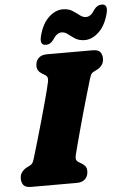

<svg xmlns="http://www.w3.org/2000/svg" viewBox="-62 -984 673 1028"><g transform="rotate(-5 275.0 -470.0)"><path d="M315.5 -147Q312 -130 315.8 -122.5Q319.5 -115 327 -110.5L341.5 -102Q355.5 -94 362.8 -84Q370 -74 370 -58Q370 -32 354 -16Q338 0 308.5 0H64Q32.5 0 22 -14Q11.5 -28 11.5 -49Q11.5 -70 23 -84.2Q34.5 -98.5 48.5 -105.5L64.5 -113.5Q75.5 -119 80.2 -126Q85 -133 91 -153Q102.5 -191.5 118 -244.2Q133.5 -297 149.5 -353.8Q165.5 -410.5 179.5 -462.8Q193.5 -515 202 -553Q208 -579 190.5 -589.5L176 -598Q147.5 -614.5 147.5 -642Q147.5 -668 163.2 -684Q179 -700 209 -700H453.5Q485 -700 495.5 -686Q506 -672 506 -651Q506 -630 494.8 -615.8Q483.5 -601.5 469 -594.5L453 -586.5Q441.5 -581 437.2 -574Q433 -567 426.5 -546.5Q416.5 -514 402.8 -466.2Q389 -418.5 374.2 -366.2Q359.5 -314 346.8 -266.5Q334 -219 325.5 -186.5Q317 -154 315.5 -147ZM418.5 -758Q388 -758 367.5 -771Q347 -784 330.8 -797Q314.5 -810 297 -810Q272 -810 250.5 -776Q234 -751 208 -751Q172.5 -751 186.5 -803Q203.5 -866.5 239.2 -899.5Q275 -932.5 314 -932.5Q344.5 -932.5 365 -919.5Q385.5 -906.5 401.8 -893.5Q418 -880.5 435.5 -880.5Q461.5 -880.5 482 -915Q498.5 -939.5 524.5 -939.5Q560 -939.5 546 -888Q529 -824.5 493 -791.2Q457 -758 418.5 -758Z"/></g></svg>

Font: Fraunces 9pt S100 Black
Style: Italic
Weight: 900
Italic angle: -16°
Version: Version 1.000; ttfautohint (v1.8.3)